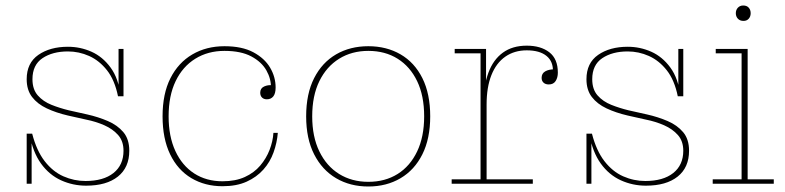

<svg xmlns="http://www.w3.org/2000/svg" viewBox="-20 -668 2852 698"><path d="M293 7Q245 7 202 -12.5Q159 -32 129 -73.5Q99 -115 87 -182H97Q113 -120 142.5 -82Q172 -44 210.5 -27Q249 -10 291 -10Q356 -10 392.5 -39Q429 -68 429 -120Q429 -155 409.5 -177Q390 -199 359.5 -212.5Q329 -226 294 -233L227 -248Q184 -258 150 -274Q116 -290 96.5 -315.5Q77 -341 77 -380Q77 -439 119.5 -468.5Q162 -498 227 -498Q272 -498 312.5 -480Q353 -462 382 -422.5Q411 -383 419 -318H409Q397 -377 369 -412.5Q341 -448 304 -464.5Q267 -481 227 -481Q171 -481 134.5 -456.5Q98 -432 98 -380Q98 -343 117.5 -321Q137 -299 167 -287Q197 -275 230 -267L297 -252Q337 -243 372 -228Q407 -213 428.5 -187.5Q450 -162 450 -120Q450 -59 408.5 -26Q367 7 293 7ZM77 0V-182H87L95 -167V0ZM419 -318 411 -333V-490H429V-318Z M789 9Q725 9 675.5 -20.5Q626 -50 598.5 -107Q571 -164 571 -245Q571 -327 599.5 -383.5Q628 -440 679 -470Q730 -500 796 -500V-483Q736 -483 690 -454.5Q644 -426 618.5 -373Q593 -320 593 -245Q593 -172 617.5 -119Q642 -66 686 -37.5Q730 -9 789 -9Q836 -9 870 -24.5Q904 -40 926 -66Q948 -92 960 -123Q972 -154 974 -185H990Q987 -149 974.5 -114Q962 -79 937.5 -51.5Q913 -24 876.5 -7.5Q840 9 789 9ZM950 -307Q939 -307 932.5 -313.5Q926 -320 926 -331Q926 -347 940 -353.5Q954 -360 970 -358L965 -348Q966 -381 948.5 -412Q931 -443 893.5 -463Q856 -483 796 -483V-500Q860 -500 901 -478Q942 -456 962 -422Q982 -388 982 -350Q982 -328 973.5 -317.5Q965 -307 950 -307Z M1319 10Q1253 10 1202 -20Q1151 -50 1122 -107Q1093 -164 1093 -245Q1093 -327 1122 -384Q1151 -441 1202 -470.5Q1253 -500 1319 -500Q1385 -500 1436 -470.5Q1487 -441 1515.5 -384Q1544 -327 1544 -245Q1544 -164 1515.5 -107Q1487 -50 1436 -20Q1385 10 1319 10ZM1319 -7Q1380 -7 1425.5 -35.5Q1471 -64 1496.5 -117.5Q1522 -171 1522 -245Q1522 -320 1496.5 -373Q1471 -426 1425.5 -454.5Q1380 -483 1319 -483Q1259 -483 1213 -454.5Q1167 -426 1141 -373Q1115 -320 1115 -245Q1115 -171 1141 -117.5Q1167 -64 1213 -35.5Q1259 -7 1319 -7Z M1622 0V-16H1727V-474H1633V-490H1747V-327H1749V-16H1917V0ZM1738 -288Q1738 -356 1755.5 -403.5Q1773 -451 1808 -476.5Q1843 -502 1895 -502Q1946 -502 1977 -478Q2008 -454 2008 -404Q2008 -386 2000 -373.5Q1992 -361 1975 -361Q1963 -361 1956 -367.5Q1949 -374 1949 -385Q1949 -401 1962 -408.5Q1975 -416 1995 -416L1990 -406Q1992 -444 1967 -464.5Q1942 -485 1895 -485Q1850 -485 1817 -462Q1784 -439 1766.5 -395Q1749 -351 1749 -288Z M2328 7Q2280 7 2237 -12.5Q2194 -32 2164 -73.5Q2134 -115 2122 -182H2132Q2148 -120 2177.5 -82Q2207 -44 2245.5 -27Q2284 -10 2326 -10Q2391 -10 2427.5 -39Q2464 -68 2464 -120Q2464 -155 2444.5 -177Q2425 -199 2394.5 -212.5Q2364 -226 2329 -233L2262 -248Q2219 -258 2185 -274Q2151 -290 2131.5 -315.5Q2112 -341 2112 -380Q2112 -439 2154.5 -468.5Q2197 -498 2262 -498Q2307 -498 2347.5 -480Q2388 -462 2417 -422.5Q2446 -383 2454 -318H2444Q2432 -377 2404 -412.5Q2376 -448 2339 -464.5Q2302 -481 2262 -481Q2206 -481 2169.5 -456.5Q2133 -432 2133 -380Q2133 -343 2152.5 -321Q2172 -299 2202 -287Q2232 -275 2265 -267L2332 -252Q2372 -243 2407 -228Q2442 -213 2463.5 -187.5Q2485 -162 2485 -120Q2485 -59 2443.5 -26Q2402 7 2328 7ZM2112 0V-182H2122L2130 -167V0ZM2454 -318 2446 -333V-490H2464V-318Z M2571 0V-16H2676V-474H2582V-490H2698V-16H2793V0ZM2683 -592Q2670 -592 2662.5 -600Q2655 -608 2655 -620Q2655 -632 2662.5 -640Q2670 -648 2682 -648Q2695 -648 2702 -640Q2709 -632 2709 -620Q2709 -608 2702 -600Q2695 -592 2683 -592Z"/></svg>

Font: Montagu Slab 144pt Thin
Style: Regular
Weight: 250
Version: Version 1.000